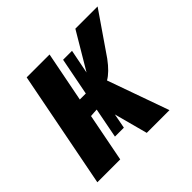

<svg xmlns="http://www.w3.org/2000/svg" viewBox="-135 -672 817 817"><g transform="rotate(-45 273.5 -264.0)"><path d="M197.8 -218.3 155.3 0H17.6L120.6 -528.3H258.3L213.9 -301.8H250L283.2 -471.7H336.9L315.4 -362.8L413.6 -528.3H547.4L419.4 -342.3Q384.3 -294.9 353 -277.3L451.7 0H314.9L274.4 -151.4L261.7 -84.5H208L234.4 -220.7Q225.1 -220.2 216.1 -219.7Q207 -219.2 197.8 -218.3Z"/></g></svg>

Font: Arimo
Style: Bold Italic
Weight: 700
Italic angle: -12°
Designer: Steve Matteson
Foundry: Monotype Imaging Inc.
Version: Version 1.33